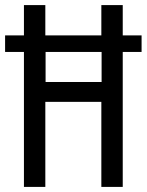

<svg xmlns="http://www.w3.org/2000/svg" viewBox="-22 -734 576 754"><path d="M72 0V-530H-2V-595H72V-714H156V-595H376V-714H460V-595H534V-530H460V0H376V-334H156V0ZM157 -412H377V-530H157Z"/></svg>

Font: Noto Sans Malayalam ExtraCondensed
Style: Regular
Weight: 400
Width: 2
Designer: Jelle Bosma - Monotype Design Team
Foundry: Monotype Imaging Inc.
Version: Version 2.104; ttfautohint (v1.8.4.7-5d5b)